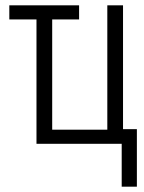

<svg xmlns="http://www.w3.org/2000/svg" viewBox="-20 -540 540 721"><path d="M437 161V0H117V-467H15V-520H277V-467H176V-53H383V-520H442V-55H494V161Z"/></svg>

Font: Iosevka Light
Style: Regular
Weight: 300
Monospace: yes
Designer: Belleve Invis
Foundry: Belleve Invis
Version: Version 32.5.0; ttfautohint (v1.8.4)